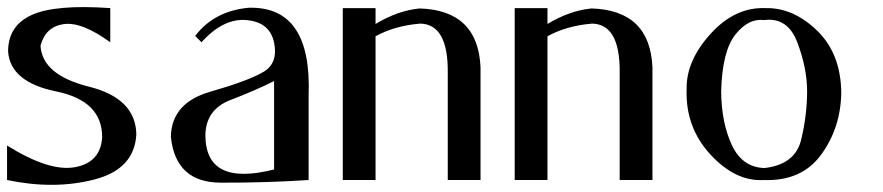

<svg xmlns="http://www.w3.org/2000/svg" viewBox="-21 -511 2506 545"><path d="M292 -488C188 -495.3 113.7 -488.8 69 -468.5C24.3 -448.2 2 -413.7 2 -365C6 -307 51.5 -269.2 138.5 -251.5C225.5 -233.8 269 -190.7 269 -122C266.3 -74 240.7 -45.5 192 -36.5C143.3 -27.5 79 -48 -1 -98V0C88.3 18.7 171 18.2 247 -1.5C323 -21.2 362.7 -64 366 -130C364.7 -198 319.8 -243 231.5 -265C143.2 -287 97.3 -325.7 94 -381C103.3 -417 125.2 -437.5 159.5 -442.5C193.8 -447.5 238 -430.3 292 -391Z M533 -409C569 -456.3 619.7 -483 685 -489C805 -492.3 861.7 -409 855 -239V0C774.3 5.3 691.2 7.8 605.5 7.5C519.8 7.2 472.7 -36.3 464 -123C465.3 -187 502.5 -229.5 575.5 -250.5C648.5 -271.5 699 -290.3 727 -307C755 -323.7 765 -351.3 757 -390C749 -428.7 723 -450 679 -454C635 -458 592.3 -437 551 -391ZM757 -30V-281C723 -263.7 682 -245.8 634 -227.5C586 -209.2 562 -175 562 -125C563.3 -29 628.3 2.7 757 -30Z M1045 -443C1087 -468.3 1128.7 -483 1170 -487C1280.7 -483.7 1338.3 -428 1343 -320V0H1250V-306C1250.7 -396.7 1224.7 -442.7 1172 -444C1123.3 -440 1081 -428 1045 -408V0H952V-488H1045Z M1533 -443C1575 -468.3 1616.7 -483 1658 -487C1768.7 -483.7 1826.3 -428 1831 -320V0H1738V-306C1738.7 -396.7 1712.7 -442.7 1660 -444C1611.3 -440 1569 -428 1533 -408V0H1440V-488H1533Z M1996 -415C2042 -465.7 2093.7 -490 2151 -488C2203.7 -489.3 2252.7 -468.2 2298 -424.5C2343.3 -380.8 2366.3 -321.7 2367 -247C2365.7 -180.3 2346.5 -121.8 2309.5 -71.5C2272.5 -21.2 2218.3 2.7 2147 0C2093.7 3.3 2043.2 -20.8 1995.5 -72.5C1947.8 -124.2 1925.3 -186.3 1928 -259C1927.3 -312.3 1950 -364.3 1996 -415ZM2270 -252C2270 -295.3 2260.8 -341.3 2242.5 -390C2224.2 -438.7 2192.7 -460 2148 -454C2118.7 -458 2091.5 -444.3 2066.5 -413C2041.5 -381.7 2028 -327.7 2026 -251C2026.7 -191.7 2036.8 -141 2056.5 -99C2076.2 -57 2107 -35.3 2149 -34C2207 -40.7 2241.7 -67.3 2253 -114C2264.3 -160.7 2270 -206.7 2270 -252Z"/></svg>

Font: Neocyr
Style: Regular
Weight: 400
Designer: Viktar Palstsiuk <vipals@gmail.com>
Version: 1.00